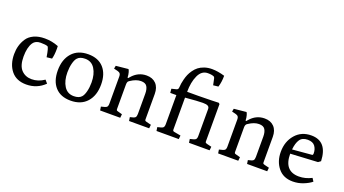

<svg xmlns="http://www.w3.org/2000/svg" viewBox="-59 -1341 3436 1920"><g transform="rotate(20 1659.0 -381.5)"><path d="M34 -236Q34 -283 45.5 -324.5Q57 -366 82 -404.5Q107 -443 155.5 -465.5Q204 -488 271 -488Q347 -488 417 -460Q418 -452 418 -432Q418 -365 406 -323L350 -317Q334 -418 320 -424Q299 -433 245 -433Q191 -433 166 -396Q131 -343 131 -245Q131 -148 173.5 -103.5Q216 -59 283 -59Q353 -59 417 -103L445 -70Q364 9 250 9Q145 9 89.5 -59.5Q34 -128 34 -236Z M500 -232Q500 -349 561.5 -418.5Q623 -488 734 -488Q840 -488 898 -423.5Q956 -359 956 -246Q956 -129 894.5 -60Q833 9 722 9Q616 9 558 -55Q500 -119 500 -232ZM737 -44Q793 -44 819 -74Q837 -94 848 -137.5Q859 -181 859 -232Q859 -321 823 -378Q787 -435 719 -435Q663 -435 637 -405Q619 -385 608 -341.5Q597 -298 597 -247Q597 -158 633 -101Q669 -44 737 -44Z M1035 0 1029 -39Q1078 -49 1088.5 -59.5Q1099 -70 1099 -96V-384Q1099 -410 1086.5 -420.5Q1074 -431 1023 -441L1029 -473L1158 -486Q1165 -486 1172.5 -458Q1180 -430 1180 -409V-403L1188 -400L1200 -414Q1263 -488 1354 -488Q1418 -488 1455 -449.5Q1492 -411 1492 -342V-72Q1492 -65 1493 -62Q1494 -59 1498.5 -56Q1503 -53 1512 -51L1561 -39L1557 0H1343L1337 -39Q1382 -48 1392 -59Q1402 -70 1402 -96V-312Q1402 -359 1385 -387.5Q1368 -416 1320 -416Q1269 -416 1211 -377Q1202 -371 1198.5 -367.5Q1195 -364 1192 -355Q1189 -346 1189 -331V-73Q1189 -62 1192.5 -58Q1196 -54 1209 -51L1253 -39L1249 0Z M1981 0 1975 -39Q2024 -49 2034.5 -59.5Q2045 -70 2045 -96V-383Q2045 -405 2028.5 -414Q2012 -423 1976 -423Q1923 -423 1789 -411V-72Q1789 -62 1793 -57.5Q1797 -53 1811 -51L1876 -39L1872 0H1635L1629 -39Q1678 -49 1688.5 -59.5Q1699 -70 1699 -96V-405H1634L1630 -448L1679 -460Q1692 -463 1696 -471Q1700 -479 1701 -495Q1702 -513 1704.5 -530Q1707 -547 1714.5 -576.5Q1722 -606 1732.5 -630.5Q1743 -655 1762 -682Q1781 -709 1805.5 -728Q1830 -747 1866.5 -759.5Q1903 -772 1947 -772Q2008 -772 2082 -750Q2082 -682 2065 -629L2011 -623Q2001 -677 1996.5 -691.5Q1992 -706 1987 -708Q1965 -719 1921 -719Q1855 -719 1822 -647Q1789 -575 1789 -473H1907Q1976 -473 2049.5 -475.5Q2123 -478 2124 -478L2135 -468V-72Q2135 -65 2136 -62Q2137 -59 2141.5 -56Q2146 -53 2155 -51L2204 -39L2200 0Z M2291 0 2285 -39Q2334 -49 2344.5 -59.5Q2355 -70 2355 -96V-384Q2355 -410 2342.5 -420.5Q2330 -431 2279 -441L2285 -473L2414 -486Q2421 -486 2428.5 -458Q2436 -430 2436 -409V-403L2444 -400L2456 -414Q2519 -488 2610 -488Q2674 -488 2711 -449.5Q2748 -411 2748 -342V-72Q2748 -65 2749 -62Q2750 -59 2754.5 -56Q2759 -53 2768 -51L2817 -39L2813 0H2599L2593 -39Q2638 -48 2648 -59Q2658 -70 2658 -96V-312Q2658 -359 2641 -387.5Q2624 -416 2576 -416Q2525 -416 2467 -377Q2458 -371 2454.5 -367.5Q2451 -364 2448 -355Q2445 -346 2445 -331V-73Q2445 -62 2448.5 -58Q2452 -54 2465 -51L2509 -39L2505 0Z M2874 -230Q2874 -340 2938 -414Q3002 -488 3107 -488Q3277 -488 3285 -279L3259 -260L2969 -244Q2969 -59 3127 -59Q3196 -59 3262 -93L3283 -60Q3250 -33 3197 -12Q3144 9 3086 9Q2985 9 2929.5 -60Q2874 -129 2874 -230ZM2972 -290 3179 -308Q3189 -309 3189 -327Q3189 -371 3165.5 -403Q3142 -435 3087 -435Q3030 -435 3004.5 -397.5Q2979 -360 2972 -290Z"/></g></svg>

Font: Poly
Style: Regular
Weight: 400
Designer: Jos Nicols Silva Schwarzenberg
Foundry: Jose Nicolas Silva Schwarzenberg
Version: Version 1.001